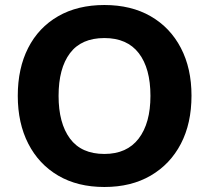

<svg xmlns="http://www.w3.org/2000/svg" viewBox="-20 -736 835 767"><path d="M51 -353Q51 -463 92.5 -544.5Q134 -626 212 -671Q290 -716 397 -716Q504 -716 582 -671Q660 -626 702.5 -544.5Q745 -463 745 -354Q745 -243 702.5 -161.5Q660 -80 582 -34.5Q504 11 397 11Q290 11 212.5 -34.5Q135 -80 93 -162Q51 -244 51 -353ZM214 -353Q214 -244 259.5 -182.5Q305 -121 397 -121Q487 -121 534 -182.5Q581 -244 581 -353Q581 -463 534.5 -523.5Q488 -584 397 -584Q305 -584 259.5 -523.5Q214 -463 214 -353Z"/></svg>

Font: Mulish ExtraLight ExtraBold
Style: Regular
Weight: 800
Version: Version 3.603